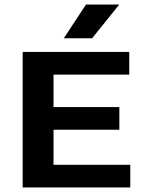

<svg xmlns="http://www.w3.org/2000/svg" viewBox="-20 -823 634 843"><path d="M79.5 0V-595H547.5V-495.5H215V-99.5H552V0ZM154.5 -253.5V-353H504V-253.5ZM260 -655 357.5 -803H503.5L384.5 -655Z"/></svg>

Font: Encode Sans SC SemiExpanded SemiBold
Style: Regular
Weight: 600
Width: 6
Designer: Multiple Designers
Foundry: Impallari Type
Version: Version 3.002